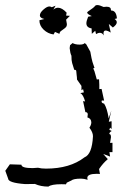

<svg xmlns="http://www.w3.org/2000/svg" viewBox="-39 -604 503 740"><path d="M-18.6 54.2 -1 29.3 43.5 30.8Q43.5 43.9 86.9 43.9L107.4 42.5Q119.6 45.9 138.2 45.9Q230.5 45.9 286.6 2.4Q315.9 -9.3 319.3 -79.1Q319.3 -93.8 305.7 -111.8Q313 -123 313 -132.8Q312 -147.9 297.9 -151.4L299.3 -163.1Q299.3 -171.9 290 -171.9L281.2 -214.4L289.1 -212.9Q281.7 -239.7 270.5 -245.1L284.2 -248L281.2 -260.3L274.9 -256.3V-272.9Q267.6 -282.7 257.8 -297.4Q257.8 -306.2 256.3 -315.7Q254.9 -325.2 254.9 -330.1Q254.9 -335 247.1 -335Q241.7 -352.5 239 -361.3Q236.3 -370.1 236.3 -389.2Q231.4 -398.9 229.5 -418.5L231 -429.7L240.7 -438Q251 -432.1 267.6 -432.1Q283.2 -432.1 287.6 -438L293.5 -433.1Q301.3 -418 309.1 -404.8Q314 -376.5 317.4 -365.2L325.2 -342.3Q320.8 -342.3 320.8 -339.4L325.2 -329.1L334 -297.9L342.8 -298.3L343.8 -277.3V-260.7L352.5 -261.2L362.3 -216.3L353.5 -216.8L352.5 -212.9Q352.5 -206.5 362.3 -204.6Q373.5 -187.5 379.9 -147.9L390.1 -177.7L380.4 -134.8L391.1 -136.7V-106.9L385.3 -111.8L382.3 -103.5L391.6 -99.1Q382.3 -94.2 382.3 -87.4Q388.7 -87.4 388.7 -75.2L385.3 -53.2L394.5 -53.7V-17.6H382.8L385.3 -0.5L358.9 -10.7L376.5 9.3Q358.4 24.4 342.8 47.4L346.2 66.4L334 65.9Q297.4 65.9 297.4 82L298.8 88.9Q284.2 84.5 273.4 84.5Q244.1 84.5 235.8 91.8L218.3 100.1L215.3 106.4L197.8 106Q159.2 106 147.5 115.2Q118.2 115.2 95.7 105L57.6 105.5Q-7.8 100.6 -7.8 84ZM167.5 -471.2Q145.5 -474.1 129.2 -489.7Q112.8 -505.4 112.8 -525.9L131.8 -530.8Q114.7 -534.7 114.7 -544.4Q114.7 -555.2 128.4 -567.1Q142.1 -579.1 150.9 -579.1Q156.2 -579.1 160.6 -576.2L175.3 -582L166.5 -566.9Q175.3 -574.2 184.6 -574.2Q200.2 -574.2 217.8 -555.2L215.8 -543.9L230.5 -543L215.8 -528.3L218.8 -511.2Q218.8 -502.9 214.6 -498.8Q210.4 -494.6 205.3 -491.2Q200.2 -487.8 195.6 -484.1Q190.9 -480.5 189.9 -473.6L172.9 -481ZM360.8 -467.3Q355.5 -477.5 346.2 -477.5Q338.9 -477.5 331.1 -472.7L328.1 -485.4L314.9 -473.6L314 -494.6Q293.9 -497.6 293.9 -514.6Q293.9 -522.9 300.8 -539.6L314.9 -542Q296.9 -549.8 296.9 -555.7Q296.9 -557.1 300.8 -560.1Q323.2 -575.2 326.2 -579.8Q329.1 -584.5 336.4 -584.5Q344.7 -584.5 360.4 -577.1L371.1 -578.1Q388.2 -578.1 388.2 -567.4L389.2 -563.5Q409.2 -563.5 411.6 -533.2L402.8 -530.8Q411.1 -524.9 411.1 -518.1Q411.1 -508.8 396 -498L380.4 -511.7L387.7 -478.5Q375.5 -486.3 368.2 -486.3Q359.9 -486.3 359.9 -475.1Z"/></svg>

Font: Truetypewriter PolyglOTT
Style: Regular
Weight: 400
Designer: Sergey Beatoff a.k.a. Sam_T
Version: Version 3.76